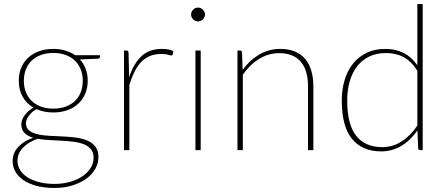

<svg xmlns="http://www.w3.org/2000/svg" viewBox="-20 -743 2200 950"><path d="M243.5 -501Q276 -501 303.2 -492.8Q330.5 -484.5 351.5 -470H474.5V-462Q474.5 -458 471.5 -455.5Q468.5 -453 464 -452.5L375.5 -449Q394 -428.5 404 -402Q414 -375.5 414 -344Q414 -308.5 401.8 -279.5Q389.5 -250.5 367.2 -229.8Q345 -209 313.5 -197.8Q282 -186.5 243.5 -186.5Q219.5 -186.5 199 -190.8Q178.5 -195 160.5 -203Q137 -189.5 122.8 -170.2Q108.5 -151 108.5 -133.5Q108.5 -110 124 -97.5Q139.5 -85 164.5 -79Q189.5 -73 221.8 -71.2Q254 -69.5 287.8 -68Q321.5 -66.5 353.8 -62.5Q386 -58.5 411 -48Q436 -37.5 451.5 -18Q467 1.5 467 34Q467 64 451.8 91.8Q436.5 119.5 408 140.5Q379.5 161.5 339.2 174.2Q299 187 249.5 187Q199 187 160.2 176.5Q121.5 166 95.2 147.8Q69 129.5 55.8 105.5Q42.5 81.5 42.5 54.5Q42.5 14 70 -15.8Q97.5 -45.5 144.5 -61.5Q117.5 -69 101.5 -84.8Q85.5 -100.5 85.5 -129Q85.5 -139 89.8 -150.2Q94 -161.5 101.8 -172.2Q109.5 -183 120.5 -193Q131.5 -203 145.5 -210.5Q111 -230.5 92 -264.5Q73 -298.5 73 -344Q73 -379 85 -407.8Q97 -436.5 119.2 -457.2Q141.5 -478 173 -489.5Q204.5 -501 243.5 -501ZM443 37Q443 11 429.8 -4.8Q416.5 -20.5 394.8 -29.2Q373 -38 344.5 -41.5Q316 -45 285.2 -46.8Q254.5 -48.5 223.8 -50Q193 -51.5 166.5 -56.5Q144.5 -48.5 126.2 -37.8Q108 -27 94.8 -13.5Q81.5 0 74 16.5Q66.5 33 66.5 52.5Q66.5 76.5 79 97.5Q91.5 118.5 115.2 133.8Q139 149 173 158Q207 167 250 167Q289 167 324 157.5Q359 148 385.5 130.8Q412 113.5 427.5 89.5Q443 65.5 443 37ZM243.5 -205.5Q278 -205.5 305.2 -215.5Q332.5 -225.5 351.2 -243.8Q370 -262 379.8 -287.2Q389.5 -312.5 389.5 -343.5Q389.5 -374 379.5 -399.5Q369.5 -425 350.8 -443Q332 -461 304.8 -471Q277.5 -481 243.5 -481Q209.5 -481 182.5 -471Q155.5 -461 136.8 -443Q118 -425 108 -399.5Q98 -374 98 -343.5Q98 -312.5 108 -287.2Q118 -262 136.8 -243.8Q155.5 -225.5 182.5 -215.5Q209.5 -205.5 243.5 -205.5Z M593.5 0V-493H605.5Q615.5 -493 616 -482L619 -360.5Q640.5 -427.5 679.2 -464.2Q718 -501 781 -501Q795.5 -501 810.8 -498.8Q826 -496.5 838 -489.5L835 -474Q833 -468.5 828 -468.5Q822.5 -468.5 811.2 -472.2Q800 -476 778 -476Q746.5 -476 722.5 -466.2Q698.5 -456.5 679.5 -437.2Q660.5 -418 646.2 -389.5Q632 -361 620 -323V0Z M973 -493V0H947V-493ZM994.5 -671Q994.5 -664 991.5 -658Q988.5 -652 983.8 -647.2Q979 -642.5 972.8 -639.8Q966.5 -637 960 -637Q946 -637 935.8 -647.2Q925.5 -657.5 925.5 -671Q925.5 -685 935.8 -695.2Q946 -705.5 960 -705.5Q966.5 -705.5 972.8 -702.8Q979 -700 983.8 -695.2Q988.5 -690.5 991.5 -684.2Q994.5 -678 994.5 -671Z M1155 0V-493H1167.5Q1177 -493 1177.5 -483L1180.5 -397.5Q1215 -445 1262.5 -473Q1310 -501 1367 -501Q1408 -501 1438.8 -488.2Q1469.5 -475.5 1489.8 -451.8Q1510 -428 1520.2 -393.5Q1530.5 -359 1530.5 -315.5V0H1504V-315.5Q1504 -354 1495.5 -384.5Q1487 -415 1469.2 -436.2Q1451.5 -457.5 1425 -468.8Q1398.5 -480 1362.5 -480Q1308.5 -480 1262.5 -451.8Q1216.5 -423.5 1181.5 -373.5V0Z M2059.5 0Q2049.5 0 2049 -10L2045.5 -98Q2012.5 -49.5 1966.8 -21.8Q1921 6 1866 6Q1772 6 1721.5 -56Q1671 -118 1671 -245.5Q1671 -299.5 1684.8 -346Q1698.5 -392.5 1725.8 -427Q1753 -461.5 1793.2 -481.2Q1833.5 -501 1886.5 -501Q1989.5 -501 2045 -420V-723H2071.5V0ZM1871.5 -15Q1923.5 -15 1967.8 -43.5Q2012 -72 2045 -122V-393Q2014 -441 1976.5 -460.8Q1939 -480.5 1890.5 -480.5Q1842 -480.5 1806 -462.8Q1770 -445 1746 -413.5Q1722 -382 1710 -339Q1698 -296 1698 -245.5Q1698 -128 1742.2 -71.5Q1786.5 -15 1871.5 -15Z"/></svg>

Font: Lato Thin
Style: Regular
Weight: 200
Designer: Lukasz Dziedzic
Foundry: tyPoland Lukasz Dziedzic
Version: Version 2.007; 2014-02-27